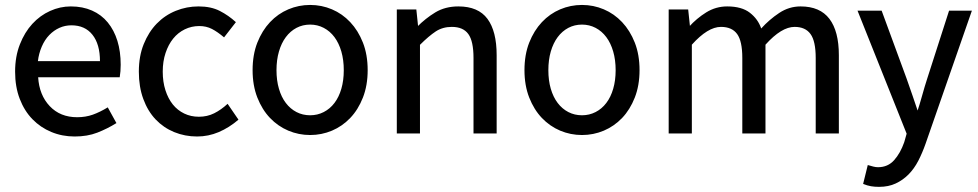

<svg xmlns="http://www.w3.org/2000/svg" viewBox="-20 -534 3917 769"><path d="M40.5 -247.1Q40.5 -307.6 59.6 -356.2Q78.6 -404.8 109.6 -438.5Q140.6 -472.2 180.7 -490.2Q220.7 -508.3 263.7 -508.3Q311 -508.3 348.6 -491.7Q386.2 -475.1 411.6 -444.1Q437 -413.1 450.2 -370.4Q463.4 -327.6 463.4 -274.9Q463.4 -247.6 459.5 -224.6H132.8Q137.2 -153.3 179.2 -108.9Q221.2 -64.5 289.1 -64.5Q322.8 -64.5 351.6 -74.7Q380.4 -85 411.6 -104L446.3 -41Q409.2 -18.1 369.6 -2.7Q330.1 12.7 278.8 12.7Q229 12.7 185.5 -5.4Q142.1 -23.4 109.9 -56.6Q77.6 -89.8 59.1 -137.9Q40.5 -186 40.5 -247.1ZM380.4 -289.1Q380.4 -356.9 350.3 -394.8Q320.3 -432.6 266.1 -432.6Q240.7 -432.6 218.3 -422.6Q195.8 -412.6 177.5 -393.8Q159.2 -375 147.2 -347.2Q135.3 -319.3 131.8 -289.1Z M536.1 -247.1Q536.1 -309.1 555.7 -357.4Q575.2 -405.8 607.9 -439.5Q640.6 -473.1 684.1 -490.7Q727.5 -508.3 775.4 -508.3Q825.2 -508.3 860.4 -490.2Q895.5 -472.2 924.8 -445.3L877.4 -384.3Q851.6 -406.2 828.9 -418Q806.2 -429.7 778.3 -429.7Q747.1 -429.7 720 -416.5Q692.9 -403.3 673.6 -379.4Q654.3 -355.5 643.1 -321.8Q631.8 -288.1 631.8 -247.1Q631.8 -206.1 642.6 -172.6Q653.3 -139.2 672.1 -115.7Q690.9 -92.3 717.8 -79.3Q744.6 -66.4 776.4 -66.4Q810.1 -66.4 837.9 -80.3Q865.7 -94.2 891.6 -118.2L935.1 -54.7Q897.5 -22.5 856 -4.9Q814.5 12.7 769.5 12.7Q720.7 12.7 677.7 -4.9Q634.8 -22.5 603.3 -55.7Q571.8 -88.9 554 -137.5Q536.1 -186 536.1 -247.1Z M991.7 -252.9Q991.7 -314.9 1010.7 -363.3Q1029.8 -411.6 1061.5 -445.3Q1093.3 -479 1134.8 -496.6Q1176.3 -514.2 1222.2 -514.2Q1268.1 -514.2 1309.6 -496.6Q1351.1 -479 1382.8 -445.3Q1414.6 -411.6 1433.6 -363.3Q1452.6 -314.9 1452.6 -252.9Q1452.6 -191.9 1433.6 -143.3Q1414.6 -94.7 1382.8 -61.5Q1351.1 -28.3 1309.6 -10.7Q1268.1 6.8 1222.2 6.8Q1176.3 6.8 1134.8 -10.7Q1093.3 -28.3 1061.5 -61.5Q1029.8 -94.7 1010.7 -143.3Q991.7 -191.9 991.7 -252.9ZM1087.4 -252.9Q1087.4 -211.9 1097.2 -178.5Q1106.9 -145 1124.8 -121.6Q1142.6 -98.1 1167.5 -85.2Q1192.4 -72.3 1222.2 -72.3Q1251.5 -72.3 1276.6 -85.2Q1301.8 -98.1 1319.6 -121.6Q1337.4 -145 1347.2 -178.5Q1356.9 -211.9 1356.9 -252.9Q1356.9 -293.9 1347.2 -327.6Q1337.4 -361.3 1319.6 -385.3Q1301.8 -409.2 1276.6 -422.4Q1251.5 -435.5 1222.2 -435.5Q1192.4 -435.5 1167.5 -422.4Q1142.6 -409.2 1124.8 -385.3Q1106.9 -361.3 1097.2 -327.6Q1087.4 -293.9 1087.4 -252.9Z M1569.3 -496.1H1647.5L1654.8 -426.3H1650.4Q1684.1 -460.4 1723.6 -484.4Q1763.2 -508.3 1815.9 -508.3Q1895.5 -508.3 1932.4 -458.5Q1969.2 -408.7 1969.2 -313V0.5H1876.5V-301.8Q1876.5 -369.1 1855.7 -397.7Q1835 -426.3 1789.6 -426.3Q1752.9 -426.3 1725.1 -408Q1697.3 -389.6 1662.1 -354.5V0.5H1569.3Z M2080.6 -252.9Q2080.6 -314.9 2099.6 -363.3Q2118.7 -411.6 2150.4 -445.3Q2182.1 -479 2223.6 -496.6Q2265.1 -514.2 2311 -514.2Q2356.9 -514.2 2398.4 -496.6Q2439.9 -479 2471.7 -445.3Q2503.4 -411.6 2522.5 -363.3Q2541.5 -314.9 2541.5 -252.9Q2541.5 -191.9 2522.5 -143.3Q2503.4 -94.7 2471.7 -61.5Q2439.9 -28.3 2398.4 -10.7Q2356.9 6.8 2311 6.8Q2265.1 6.8 2223.6 -10.7Q2182.1 -28.3 2150.4 -61.5Q2118.7 -94.7 2099.6 -143.3Q2080.6 -191.9 2080.6 -252.9ZM2176.3 -252.9Q2176.3 -211.9 2186 -178.5Q2195.8 -145 2213.6 -121.6Q2231.4 -98.1 2256.3 -85.2Q2281.2 -72.3 2311 -72.3Q2340.3 -72.3 2365.5 -85.2Q2390.6 -98.1 2408.4 -121.6Q2426.3 -145 2436 -178.5Q2445.8 -211.9 2445.8 -252.9Q2445.8 -293.9 2436 -327.6Q2426.3 -361.3 2408.4 -385.3Q2390.6 -409.2 2365.5 -422.4Q2340.3 -435.5 2311 -435.5Q2281.2 -435.5 2256.3 -422.4Q2231.4 -409.2 2213.6 -385.3Q2195.8 -361.3 2186 -327.6Q2176.3 -293.9 2176.3 -252.9Z M2658.2 -496.1H2736.3L2743.7 -426.3H2739.3Q2770 -460.4 2808.6 -484.4Q2847.2 -508.3 2892.6 -508.3Q2950.7 -508.3 2983.4 -482.9Q3016.1 -457.5 3028.8 -419.9Q3061 -455.6 3100.6 -481.9Q3140.1 -508.3 3186.5 -508.3Q3264.2 -508.3 3302 -458.5Q3339.8 -408.7 3339.8 -313V0.5H3247.1V-301.8Q3247.1 -369.1 3226.3 -397.7Q3205.6 -426.3 3162.6 -426.3Q3109.9 -426.3 3045.9 -355V0.5H2953.1V-301.8Q2953.1 -369.1 2932.4 -397.7Q2911.6 -426.3 2867.7 -426.3Q2814.9 -426.3 2751 -355V0.5H2658.2Z M3455.6 127Q3468.8 130.9 3478.3 133.3Q3487.8 135.7 3496.6 135.7Q3536.1 135.7 3561.3 107.4Q3586.4 79.1 3601.6 35.6L3611.3 1.5L3414.6 -491.2H3511.2L3611.3 -218.8Q3622.1 -187 3634.8 -151.4Q3647.5 -115.7 3657.2 -85.4H3653.3Q3663.1 -114.3 3673.1 -150.4Q3683.1 -186.5 3693.4 -218.3L3781.2 -491.2H3872.6L3687 42Q3674.3 78.1 3658 109.9Q3641.6 141.6 3618.9 164.6Q3596.2 187.5 3567.4 200.9Q3538.6 214.4 3500.5 214.4Q3482.9 214.4 3468.5 211.9Q3454.1 209.5 3437 202.6Z"/></svg>

Font: Pyidaungsu Numbers
Style: Regular
Weight: 400
Designer: Sun Tun
Foundry: MCF
Version: Version 1.083; ttfautohint (v1.8.2)